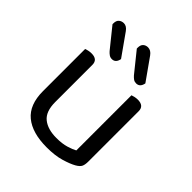

<svg xmlns="http://www.w3.org/2000/svg" viewBox="-194 -804 938 938"><g transform="rotate(45 275.0 -335.0)"><path d="M75 -460Q80 -462 90.5 -464.5Q101 -467 113 -467Q155 -467 155 -430V-173Q155 -108 189 -80.5Q223 -53 283 -53Q323 -53 351 -61.5Q379 -70 395 -79V-460Q400 -462 410.5 -464.5Q421 -467 432 -467Q475 -467 475 -430V-82Q475 -61 469.5 -48.5Q464 -36 443 -24Q420 -11 379.5 1Q339 13 282 13Q182 13 128.5 -31Q75 -75 75 -169ZM84 -640V-646Q84 -665 94.5 -674Q105 -683 120 -683Q139 -683 154 -662L234 -549Q228 -517 202 -517Q191 -517 182.5 -523Q174 -529 167 -537ZM252 -640V-646Q252 -665 262 -674Q272 -683 287 -683Q307 -683 322 -662L402 -549Q396 -517 370 -517Q359 -517 351 -522.5Q343 -528 335 -537Z"/></g></svg>

Font: Baloo Da 2
Style: Regular
Weight: 400
Designer: Noopur Datye, Sulekha Rajkumar and Ek Type
Foundry: Ek Type
Version: Version 1.640;hotconv 1.0.111;makeotfexe 2.5.65597; ttfautoh